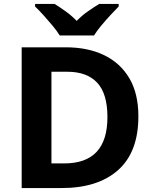

<svg xmlns="http://www.w3.org/2000/svg" viewBox="-20 -954 780 974"><path d="M682 -364Q682 -183 579.5 -91.5Q477 0 292 0H90V-714H314Q426 -714 508.5 -674Q591 -634 636.5 -556.5Q682 -479 682 -364ZM525 -360Q525 -479 473 -534.5Q421 -590 322 -590H241V-125H306Q525 -125 525 -360ZM283 -774Q269 -797 246.5 -824Q224 -851 200.5 -877Q177 -903 158 -921V-934H257Q283 -918 313 -896.5Q343 -875 369 -848Q395 -875 426 -896.5Q457 -918 483 -934H582V-921Q564 -903 540 -877Q516 -851 493.5 -824Q471 -797 457 -774Z"/></svg>

Font: Noto Sans Ol Chiki
Style: Bold
Weight: 700
Designer: Monotype Design Team, Lewis McGuffie
Foundry: Monotype Imaging Inc.
Version: Version 2.003; ttfautohint (v1.8.4.7-5d5b)